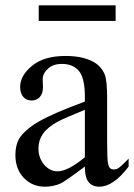

<svg xmlns="http://www.w3.org/2000/svg" viewBox="-20 -695 507 724"><path d="M300 -67Q227 -12 208 -3Q181 9 149 9Q102 9 70 -24Q38 -57 38 -111Q38 -146 52 -172Q74 -206 126 -236.5Q178 -267 300 -312V-330Q300 -401 277.5 -427.5Q255 -454 213 -454Q180 -454 161 -436Q141 -418 141 -396L142 -367Q142 -342 130 -329Q118 -316 99 -316Q80 -316 68 -329.5Q56 -343 56 -367Q56 -410 101 -447Q146 -484 227 -484Q290 -484 330 -463Q361 -447 375 -414Q384 -392 384 -323V-163Q384 -96 387 -80.5Q390 -65 395.5 -60.5Q401 -56 410 -56Q417 -56 423 -59Q435 -65 465 -97V-67Q408 9 354 9Q329 9 314.5 -8Q300 -25 300 -67ZM300 -102V-281Q222 -249 199 -237Q159 -215 142 -190.5Q125 -166 125 -136Q125 -99 146.5 -74Q168 -49 197 -49Q236 -49 300 -102ZM416 -616H126V-675H416Z"/></svg>

Font: MM Ethnic
Style: Regular
Weight: 400
Designer: Khon Soe Zaw Thu
Version: Version 1.00 July 18, 2016, initial release